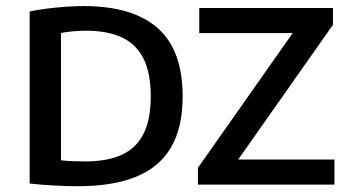

<svg xmlns="http://www.w3.org/2000/svg" viewBox="-20 -622 1178 647"><path d="M243 5.5Q204.5 5.5 162.8 3.2Q121 1 80 -3.5V-583.5Q107.5 -589 138.2 -593Q169 -597 200.8 -599.2Q232.5 -601.5 262 -601.5Q427.5 -601.5 511.5 -527.2Q595.5 -453 595.5 -297Q595.5 -191.5 556 -124.8Q516.5 -58 438.2 -26.2Q360 5.5 243 5.5ZM267.5 -78Q341 -78 390 -100.2Q439 -122.5 463.5 -170.8Q488 -219 488 -297.5Q488 -375.5 463.8 -424.2Q439.5 -473 391 -495.8Q342.5 -518.5 270 -518.5Q249 -518.5 226.2 -516.5Q203.5 -514.5 185.5 -511V-82Q205.5 -79.5 225.8 -78.8Q246 -78 267.5 -78ZM647 0V-56.5L980 -530L983 -510.5H651.5V-595H1102V-538.5L769 -65L766 -84.5H1107V0Z"/></svg>

Font: Encode Sans SC Medium
Style: Regular
Weight: 500
Version: Version 3.002